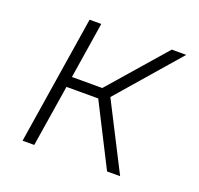

<svg xmlns="http://www.w3.org/2000/svg" viewBox="-102 -662 803 773"><g transform="rotate(20 300.0 -275.0)"><path d="M69 0 156 -550H206L168 -309H298L508 -550H570L341 -286L487 0H431L297 -264H161L119 0Z"/></g></svg>

Font: JetBrains Mono Thin
Style: Italic
Weight: 100
Italic angle: -9°
Monospace: yes
Designer: Philipp Nurullin, Konstantin Bulenkov
Foundry: JetBrains
Version: Version 2.305; ttfautohint (v1.8.4.7-5d5b)